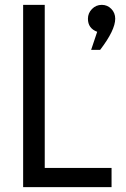

<svg xmlns="http://www.w3.org/2000/svg" viewBox="-20 -770 517 790"><path d="M75.2 -750H164.1V-79.1H439V0H75.2ZM379.9 -639.2Q341.8 -653.3 341.8 -692.9Q341.8 -715.8 358.4 -732.9Q375 -750 398.9 -750Q421.9 -750 438 -733.4Q454.1 -716.8 454.1 -692.9Q454.1 -646 392.1 -564.9H355Z"/></svg>

Font: Oakes Grotesk
Style: Regular
Weight: 400
Designer: Samuel Oakes
Foundry: Samuel Oakes
Version: Version 1.0 | wf-rip DC20170320